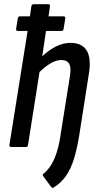

<svg xmlns="http://www.w3.org/2000/svg" viewBox="-20 -703 467 918"><path d="M200 -555 182 -434Q214 -464 248 -481Q282 -498 317 -498Q372 -498 394.5 -461.5Q417 -425 405 -351L359 -57Q349 5 334.5 53.5Q320 102 296.5 136.5Q273 171 236 194Q230 197 225 191L187 140Q180 133 190 126Q211 108 225.5 84Q240 60 251.5 24.5Q263 -11 270 -61L315 -343Q321 -381 310.5 -398.5Q300 -416 274 -416Q250 -416 225 -402Q200 -388 169 -359L114 -10Q113 0 103 0H34Q24 0 25 -10L112 -555H65Q56 -555 57 -565L65 -614Q67 -625 75 -625H123L130 -673Q132 -683 141 -683H210Q221 -683 219 -673L212 -625H283Q294 -625 292 -614L284 -565Q283 -555 273 -555Z"/></svg>

Font: Sofia Sans Condensed SemiBold
Style: Italic
Weight: 600
Italic angle: -9°
Version: Version 4.100